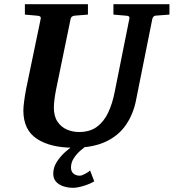

<svg xmlns="http://www.w3.org/2000/svg" viewBox="-20 -691 831 919"><path d="M332 16.1Q221.2 16.1 156.5 -26.6Q91.8 -69.3 91.8 -162.1Q91.8 -176.3 95.2 -203.9Q98.6 -231.4 105 -265.1L174.8 -601.1Q176.3 -609.9 170.9 -612.8Q165.5 -615.7 154.8 -616.2L99.1 -621.1V-670.9H400.9V-621.1L338.9 -616.2Q320.3 -614.7 317.9 -600.1L249 -265.1Q243.2 -236.8 240.5 -213.6Q237.8 -190.4 237.8 -176.8Q237.8 -134.3 255.4 -108.4Q272.9 -82.5 300.5 -70.8Q328.1 -59.1 357.9 -59.1Q410.2 -59.1 443.8 -84Q477.5 -108.9 497.8 -152.1Q518.1 -195.3 528.8 -250L599.1 -601.1Q600.6 -609.9 596.4 -612.8Q592.3 -615.7 580.1 -616.2L522.9 -621.1V-670.9H791V-621.1L725.1 -616.2Q712.4 -614.7 709 -600.1L631.8 -214.8Q618.7 -145.5 583 -93.5Q547.4 -41.5 485.8 -12.7Q424.3 16.1 332 16.1ZM431.2 176.8Q412.1 189 380.9 198.5Q349.6 208 330.1 208Q308.6 208 286.6 201.7Q264.6 195.3 249.8 180.4Q234.9 165.5 234.9 140.1Q234.9 110.4 252 83.7Q269 57.1 293.7 35.2Q318.4 13.2 341.8 -1H404.8Q386.7 11.2 366.9 28.1Q347.2 44.9 333.5 65.9Q319.8 86.9 319.8 110.8Q319.8 129.9 331.8 139.9Q343.8 149.9 361.8 149.9Q371.6 149.9 388.7 140.4Q405.8 130.9 411.1 125Z"/></svg>

Font: Charis
Style: Bold Italic
Weight: 700
Italic angle: -11°
Designer: Walt Agee, Miriam Martin, Annie Olsen, Victor Gaultney, Lorna Priest, Alan Ward, Bob Hallissy, Martin Hosken, Sharon Cor
Foundry: SIL Global
Version: Version 7.000